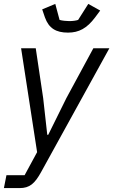

<svg xmlns="http://www.w3.org/2000/svg" viewBox="-40 -763 580 983"><path d="M308 -596C364 -596 405 -618 447 -674L473 -709L412 -743L360 -661C348 -657 331 -655 315 -655C300 -655 279 -657 265 -661L243 -743L176 -715L190 -674C210 -618 247 -596 308 -596ZM300 -261 207 -73H202L181 -261L143 -516H68L150 16L86 134H-7L-20 200H60C112 200 138 177 171 117L520 -516H438Z"/></svg>

Font: Braiins Sans
Style: Italic
Weight: 400
Italic angle: -11.31°
Designer: Mike Abbink, Paul van der Laan, Pieter van Rosmalen, Jiri Chlebus, Lubos Buracinsky
Foundry: Bold Monday, Sudetype
Version: Version 1.000;hotconv 1.0.109;makeotfexe 2.5.65596